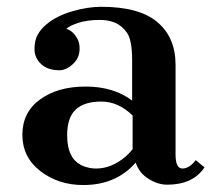

<svg xmlns="http://www.w3.org/2000/svg" viewBox="-20 -527 623 557"><path d="M373.5 -55.2Q316.9 9.8 221.7 9.8Q149.4 9.8 97.2 -30.5Q44.9 -70.8 44.9 -136Q44.9 -201.2 96.2 -238.5Q147.5 -275.9 228.3 -275.9Q309.1 -275.9 363.3 -235.4V-351.6Q363.3 -410.6 348.6 -431.6Q334 -452.6 314.2 -460.9Q294.4 -469.2 270.5 -469.2Q232.9 -469.2 207 -460.7Q181.2 -452.1 172.4 -443.4Q194.8 -436.5 207 -409.2Q210.9 -399.4 210.9 -385.7Q210.9 -358.9 191.4 -341.1Q171.9 -323.2 152.3 -323.2Q118.2 -323.2 99.1 -341.3Q80.1 -359.4 80.1 -384.8Q80.1 -410.2 89.4 -426.5Q98.6 -442.9 114.3 -456.1Q144 -481 189.2 -494.1Q234.4 -507.3 273.9 -507.3Q383.8 -507.3 436.5 -462.9Q489.3 -418.5 489.3 -338.9V-78.6Q489.3 -38.1 509.3 -38.1Q529.3 -38.1 547.9 -62.5L573.2 -41.5Q540 8.8 464.8 8.8Q438.5 8.8 411.4 -7.8Q384.3 -24.4 373.5 -55.2ZM364.7 -191.9Q323.2 -232.4 273.9 -232.4Q224.6 -232.4 199.7 -209.2Q174.8 -186 174.8 -134.8Q174.8 -59.1 228 -43Q243.2 -38.1 258.8 -38.1Q303.2 -38.1 343.8 -72.3Q355.5 -82.5 364.7 -94.2Z"/></svg>

Font: Cantata One
Style: Regular
Weight: 400
Designer: Joana Maria Correia da Silva
Foundry: Joana Maria Correia da Silva
Version: Version 1.002